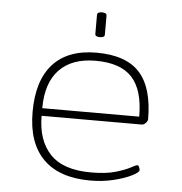

<svg xmlns="http://www.w3.org/2000/svg" viewBox="-51 -748 762 803"><g transform="rotate(5 330.0 -346.5)"><path d="M357 6Q227 6 159.5 -61.5Q92 -129 92 -259Q92 -391 154.5 -460Q217 -529 337 -529Q461 -529 518.5 -466Q576 -403 576 -270Q576 -263 568 -254.5Q560 -246 551 -246H131Q131 -143 185.5 -85.5Q240 -28 357 -28Q420 -28 460.5 -40Q501 -52 522 -63.5Q543 -75 548 -75Q553 -75 556 -67.5Q559 -60 559 -55Q559 -46 530.5 -31.5Q502 -17 456 -5.5Q410 6 357 6ZM131 -278H538Q538 -390 489.5 -442.5Q441 -495 337 -495Q237 -495 184 -439.5Q131 -384 131 -278ZM345 -595Q325 -595 325 -607V-687Q325 -699 345 -699Q365 -699 365 -687V-607Q365 -595 345 -595Z"/></g></svg>

Font: Asap Expanded Thin
Style: Regular
Weight: 100
Width: 7
Designer: Pablo Cosgaya
Foundry: Omnibus-Type
Version: Version 3.001; ttfautohint (v1.8.4.7-5d5b)